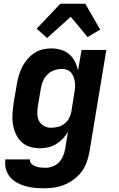

<svg xmlns="http://www.w3.org/2000/svg" viewBox="-20 -788 640 1031"><path d="M216 223Q190 223 164.5 220.5Q139 218 115 211Q91 204 69.5 192Q48 180 33 161.5Q18 143 11.5 118.5Q5 94 9 68H141Q139 82 149 91.5Q159 101 171.5 105.5Q184 110 197.5 111.5Q211 113 225 113Q244 113 263.5 105.5Q283 98 297 83Q311 68 319 49Q327 30 330 11L345 -80Q333 -60 317 -43Q301 -26 281 -14Q261 -2 239 3Q217 8 196 8Q167 8 140.5 0Q114 -8 95 -26Q76 -44 65 -69Q54 -94 49.5 -121Q45 -148 47 -176.5Q49 -205 53 -234L70 -334Q74 -357 80.5 -380.5Q87 -404 98 -426Q109 -448 125 -467.5Q141 -487 162 -501.5Q183 -516 207 -522Q231 -528 254 -528Q282 -528 307.5 -520.5Q333 -513 352 -496.5Q371 -480 382.5 -457Q394 -434 399 -409L418 -520H551L460 29Q455 56 445.5 83Q436 110 418.5 133.5Q401 157 377 175Q353 193 326 204Q299 215 271.5 219Q244 223 216 223ZM254 -102Q272 -102 290.5 -106.5Q309 -111 325 -123Q341 -135 350.5 -152.5Q360 -170 363 -188L379 -288Q382 -303 383 -318Q384 -333 382 -347Q380 -361 375.5 -374Q371 -387 362 -397.5Q353 -408 340 -413Q327 -418 312 -418Q292 -418 272 -411Q252 -404 236.5 -389.5Q221 -375 212 -355.5Q203 -336 200 -316L183 -216Q180 -196 180.5 -175.5Q181 -155 190 -138Q199 -121 216.5 -111.5Q234 -102 254 -102ZM233 -584 177 -634 304 -768H438L518 -629L450 -589L360 -698Z"/></svg>

Font: Iosevka Extrabold Extended
Style: Italic
Weight: 800
Width: 7
Italic angle: -9°
Monospace: yes
Designer: Belleve Invis
Foundry: Belleve Invis
Version: Version 32.5.0; ttfautohint (v1.8.4)